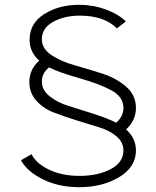

<svg xmlns="http://www.w3.org/2000/svg" viewBox="-20 -780 650 798"><path d="M504 -242Q545 -206 545 -155Q545 -86 475.5 -44Q406 -2 309 -2Q225 -2 159.5 -34Q94 -66 67 -114L111 -139Q131 -100 184.5 -74.5Q238 -49 311 -49Q387 -49 440 -77Q493 -105 493 -155Q493 -189 464 -213.5Q435 -238 391.5 -251Q348 -264 297.5 -280Q247 -296 203.5 -312.5Q160 -329 131 -361.5Q102 -394 102 -439Q102 -492 143 -528Q103 -563 103 -615Q103 -683 164 -721.5Q225 -760 309 -760Q367 -760 419 -741Q471 -722 503 -691L466 -662Q413 -715 312 -715Q247 -715 200.5 -689Q154 -663 154 -617Q154 -577 194.5 -550.5Q235 -524 292.5 -508Q350 -492 407 -473.5Q464 -455 504.5 -419.5Q545 -384 545 -331Q545 -280 504 -242ZM154 -441Q154 -405 187.5 -379Q221 -353 264 -340Q307 -327 367.5 -307.5Q428 -288 463 -270Q493 -297 493 -332Q493 -377 444 -404Q395 -431 308.5 -455.5Q222 -480 184 -500Q154 -476 154 -441Z"/></svg>

Font: Oakes Grotesk Light
Style: Regular
Weight: 300
Designer: Samuel Oakes
Foundry: Samuel Oakes
Version: Version 1.000;PS 001.000;hotconv 1.0.88;makeotf.lib2.5.64775